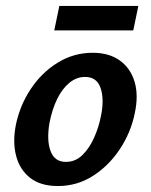

<svg xmlns="http://www.w3.org/2000/svg" viewBox="-20 -611 505 644"><path d="M174 13Q116 13 81 -14.5Q46 -42 34 -88.5Q22 -135 33 -191Q46 -256 82.5 -311.5Q119 -367 173 -400.5Q227 -434 291 -434Q346 -434 382 -408Q418 -382 431.5 -336.5Q445 -291 432 -231Q419 -167 382.5 -111.5Q346 -56 292.5 -21.5Q239 13 174 13ZM201 -68Q233 -68 256.5 -91Q280 -114 296 -150Q312 -186 319 -224Q330 -278 317.5 -315.5Q305 -353 265 -353Q237 -353 213 -333.5Q189 -314 172 -279.5Q155 -245 146 -199Q136 -141 149.5 -104.5Q163 -68 201 -68ZM162 -509 179 -591H444L427 -509Z"/></svg>

Font: Ysabeau Infant
Style: Bold Italic
Weight: 700
Italic angle: -12°
Designer: Christian Thalmann (Catharsis Fonts)
Version: Version 2.001;gftools[0.9.30]; featfreeze: ss01,ss02,lnum